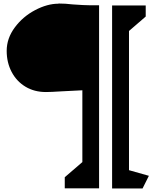

<svg xmlns="http://www.w3.org/2000/svg" viewBox="-20 -817 892 1091"><path d="M392 -792Q460 -787 494 -787H543V253H348V190L448 104V-304Q412 -303 330 -298Q268 -294 241 -294Q175 -294 124.5 -324.5Q74 -355 46 -408.5Q18 -462 18 -528Q18 -599 64 -661Q110 -723 179.5 -759.5Q249 -796 312 -796V-797Q352 -797 392 -792ZM790 254H617V-786H808V-723L713 -641V150L826 182Z"/></svg>

Font: Inknut Antiqua ExtraBold
Style: Regular
Weight: 800
Designer: Claus Eggers Sørensen
Foundry: Claus Eggers Sørensen
Version: Version 1.003; ttfautohint (v1.8.2) -l 8 -r 50 -G 200 -x 14 